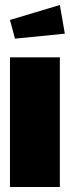

<svg xmlns="http://www.w3.org/2000/svg" viewBox="-20 -750 280 770"><path d="M40 -595 240 -615 220 -730 20 -670ZM20 -520V0H220V-520Z"/></svg>

Font: MikodacsPCS
Style: Regular
Weight: 900
Designer: gluk (gluksza@wp.pl)
Foundry: gluk (gluksza@wp.pl)
Version: Version 0.27